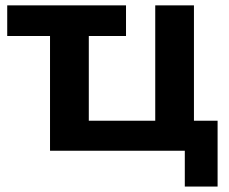

<svg xmlns="http://www.w3.org/2000/svg" viewBox="-20 -559 849 712"><path d="M665.3 0H165.5V-425.5H6.8V-539.1H447.3V-425.5H309.3V-111.3H555.7V-539.1H699.2V-111.3H786.9V132.8H665.3Z"/></svg>

Font: Min Sans VF VF
Style: Regular
Weight: 400
Designer: Jinseong-Kim, NotoSansCJK, Nunito
Foundry: Jinseong-Kim
Version: Version 1.420;Glyphs 3.1.2 (3151)